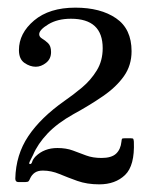

<svg xmlns="http://www.w3.org/2000/svg" viewBox="-20 -933 390 502"><path d="M330 -562.5Q332.5 -500 307 -475.5Q281.5 -451 239.5 -451Q207.5 -451 182.2 -460Q157 -469 135.5 -478Q114 -487 92 -487Q79 -487 71 -481.5Q63 -476 58.5 -466Q57 -462 55 -459.5Q53 -457 46.5 -457H28Q20 -457 20 -466Q21.5 -528.5 54 -577Q86.5 -625.5 149 -669.5Q171.5 -685 194.5 -704.2Q217.5 -723.5 233 -748.8Q248.5 -774 248.5 -807Q248.5 -884 165.5 -884Q130.5 -884 106.5 -869.5Q82.5 -855 82.5 -843.5Q82.5 -836.5 90.2 -832Q98 -827.5 105.8 -820Q113.5 -812.5 113.5 -797Q113.5 -779 100.5 -768.8Q87.5 -758.5 73.5 -758.5Q58.5 -758.5 44 -768.5Q29.5 -778.5 29.5 -802Q29.5 -846 69.2 -879.5Q109 -913 177 -913Q243 -913 283.5 -885.2Q324 -857.5 324 -799Q324 -762 304 -733.8Q284 -705.5 249.5 -681.8Q215 -658 172 -634.5Q130 -611 104.2 -583.8Q78.5 -556.5 66.5 -528Q62 -519 58.2 -511.5Q54.5 -504 58.5 -504Q62.5 -504 64.2 -510.2Q66 -516.5 73 -524Q95.5 -546 130 -546Q153 -546 170.5 -539.5Q188 -533 205.2 -526.5Q222.5 -520 245.5 -520Q271.5 -520 283.5 -531.2Q295.5 -542.5 297.5 -562.5Q298 -568.5 299 -570Q300 -571.5 306.5 -571.5H321.5Q327.5 -571.5 328.5 -569.8Q329.5 -568 330 -562.5Z"/></svg>

Font: Besley* Medium
Style: Regular
Weight: 500
Designer: Owen Earl
Foundry: indestructible type*
Version: Version 3.000; ttfautohint (v1.8.3)